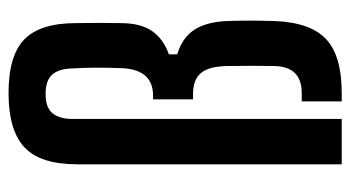

<svg xmlns="http://www.w3.org/2000/svg" viewBox="-210 -630 840 461"><g transform="rotate(-90 210.5 -400.0)"><path d="M390 -275Q392 -219 390 -162Q387 -76 347 -38Q307 0 217 0H197V-96H217Q281 -96 282 -163Q283 -217 282 -270Q282 -317 266 -337Q250 -357 215 -357H202V-453H211Q276 -453 277 -534Q278 -563 278 -591Q278 -619 276 -650Q275 -680 261 -695.5Q247 -711 215 -711Q183 -711 169.5 -695.5Q156 -680 155 -651V0H46V-635Q46 -724 87 -762Q128 -800 217 -800Q307 -800 346 -762Q385 -724 385 -638Q386 -577 385 -531Q385 -483 366 -455.5Q347 -428 310 -415V-395Q350 -383 369 -354Q388 -325 390 -275Z"/></g></svg>

Font: Big Shoulders Display
Style: Bold
Weight: 700
Designer: Patric King
Foundry: XO Type Co
Version: Version 1.000; ttfautohint (v1.8.2)